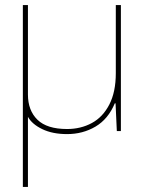

<svg xmlns="http://www.w3.org/2000/svg" viewBox="-20 -516 566 756"><path d="M70 220V-496H90V-144Q90 -81 127.5 -44.5Q165 -8 244 -8Q298 -8 341.5 -31.5Q385 -55 410.5 -104.5Q436 -154 436 -228V-496H456V0H440L435 -109H432Q406 -47 356 -17.5Q306 12 244 12Q187 12 146.5 -7.5Q106 -27 90 -56V220Z"/></svg>

Font: DM Sans 18pt Thin
Style: Regular
Weight: 250
Designer: Colophon Foundry, Jonny Pinhorn
Foundry: Colophon Foundry
Version: Version 4.004;gftools[0.9.30]